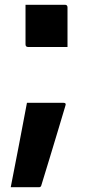

<svg xmlns="http://www.w3.org/2000/svg" viewBox="-20 -556 390 805"><path d="M263 -359H98Q87 -359 87 -370V-536H252Q263 -536 263 -525ZM143 229H25Q42 143 59.5 51.5Q77 -40 93 -125H246Q259 -125 254 -112Q241 -67 223.5 -10Q206 47 188 107.5Q170 168 153 222Q151 229 143 229Z"/></svg>

Font: Recursive Sn Lnr St
Style: Bold
Weight: 700
Version: Version 1.079;hotconv 1.0.112;makeotfexe 2.5.65598; ttfautoh